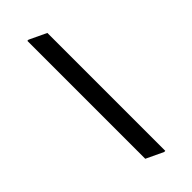

<svg xmlns="http://www.w3.org/2000/svg" viewBox="48 -113 569 569"><g transform="rotate(45 333.0 171.5)"><path d="M73.2 200.2V195.3L98.6 141.6H592.8V146.5L567.4 200.2Z"/></g></svg>

Font: Nova Square
Style: Book
Weight: 400
Designer: Wojciech Kalinowski "wmk69" (wmk69@o2.pl)
Foundry: Wojciech Kalinowski "wmk69" (wmk69@o2.pl)
Version: Version 3.1.0; 2021-05-23